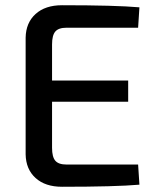

<svg xmlns="http://www.w3.org/2000/svg" viewBox="-20 -712 602 734"><path d="M508 -83 513 -6Q422 2 217 2Q153 2 116 -31.5Q79 -65 78 -122V-568Q79 -625 116 -658.5Q153 -692 217 -692Q422 -692 513 -684L508 -606H234Q204 -606 191.5 -591.5Q179 -577 179 -542V-404H470V-323H179V-147Q179 -112 191.5 -97.5Q204 -83 234 -83Z"/></svg>

Font: Exo 2.0 Medium
Style: Regular
Weight: 500
Designer: Natanael Gama
Version: Version 1.001;PS 001.001;hotconv 1.0.70;makeotf.lib2.5.58329